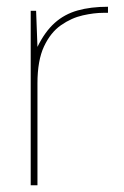

<svg xmlns="http://www.w3.org/2000/svg" viewBox="-20 -549 367 569"><path d="M71 0V-517H87L91 -410Q113 -455 142 -481Q171 -507 210 -518Q249 -529 300 -529V-511H286Q259 -511 225.5 -503.5Q192 -496 161 -474.5Q130 -453 110.5 -411.5Q91 -370 91 -302V0Z"/></svg>

Font: DM Sans 11pt Thin
Style: Regular
Weight: 250
Version: Version 4.004;gftools[0.9.30]